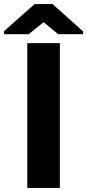

<svg xmlns="http://www.w3.org/2000/svg" viewBox="-68 -923 428 943"><path d="M-48 -755H73L146 -814L218 -755H340V-769L190 -903H102L-48 -770ZM66 0H226V-711H66Z"/></svg>

Font: Aerodynamic
Style: Bd
Weight: 500
Designer: Google
Version: Version 2.000980; 2014